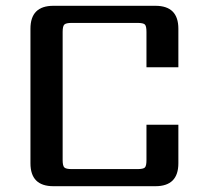

<svg xmlns="http://www.w3.org/2000/svg" viewBox="-20 -642 693 662"><path d="M595 -410H485V-532Q485 -552 479.5 -557.5Q474 -563 454 -563H227Q208 -563 202 -557.5Q196 -552 196 -532V-90Q196 -70 202 -64.5Q208 -59 227 -59H454Q474 -59 479.5 -64.5Q485 -70 485 -90V-212H595V-79Q595 0 516 0H164Q85 0 85 -79V-543Q85 -622 164 -622H516Q595 -622 595 -543Z"/></svg>

Font: Sarpanch Medium
Style: Regular
Weight: 500
Designer: Manushi Parikh (Devanagari and Latin), Jyotish Sonowal (Devanagari)
Foundry: Indian Type Foundry
Version: Version 2.004;PS 1.0;hotconv 1.0.78;makeotf.lib2.5.61930; tt